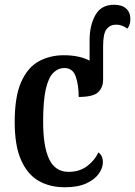

<svg xmlns="http://www.w3.org/2000/svg" viewBox="-20 -780 570 810"><path d="M253 10Q190 10 143 -17Q96 -44 69 -104.5Q42 -165 42 -265Q42 -373 69.5 -434.5Q97 -496 144 -521.5Q191 -547 249 -547Q283 -547 310.5 -541Q338 -535 358 -524V-611Q358 -673 382.5 -716.5Q407 -760 461 -760Q494 -760 512 -744Q530 -728 530 -700Q530 -674 517 -659Q507 -667 495.5 -671.5Q484 -676 470 -676Q445 -676 430 -657.5Q415 -639 415 -585V-444Q415 -411 394 -391Q373 -371 312 -371Q312 -421 299.5 -457Q287 -493 252 -493Q225 -493 204.5 -472.5Q184 -452 173 -403Q162 -354 162 -266Q162 -162 187.5 -108.5Q213 -55 269 -55Q316 -55 348 -79.5Q380 -104 395 -137Q414 -124 414 -95Q414 -72 397 -47.5Q380 -23 344.5 -6.5Q309 10 253 10Z"/></svg>

Font: Noto Serif Condensed SemiBold
Style: Regular
Weight: 600
Width: 3
Designer: Monotype Design Team
Foundry: Monotype Imaging Inc.
Version: Version 2.013